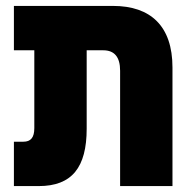

<svg xmlns="http://www.w3.org/2000/svg" viewBox="-20 -629 643 649"><path d="M27 0H111C223 0 273 -63 273 -194V-459H329C367 -459 386 -436 386 -390V0H563V-401C563 -541 489 -609 362 -609H27V-459H96V-196C96 -164 84 -150 59 -150H27Z"/></svg>

Font: Noto Sans Hebrew Condensed Black
Style: Regular
Weight: 900
Width: 3
Designer: Monotype Design Team
Foundry: Monotype Imaging Inc.
Version: Version 2.004